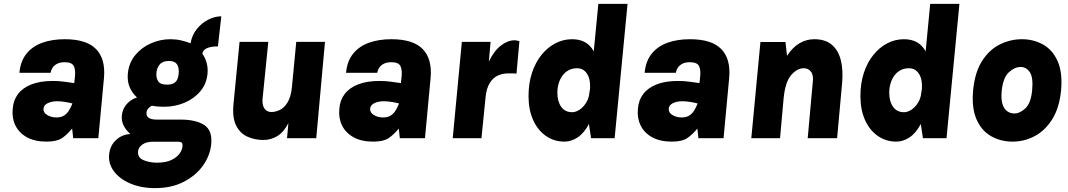

<svg xmlns="http://www.w3.org/2000/svg" viewBox="-20 -712 5500 989"><path d="M220 17.5Q159 17.5 118.2 -5.2Q77.5 -28 59 -66.5Q40.5 -105 45.5 -151.5Q48.5 -196 73 -228Q97.5 -260 142.5 -277.5Q187.5 -295 251.5 -295Q284.5 -295 310.2 -291.2Q336 -287.5 362.5 -284L366 -316.5Q370 -351.5 360.2 -371.5Q350.5 -391.5 313.5 -391.5Q290 -391.5 274.8 -383.8Q259.5 -376 251.2 -363.8Q243 -351.5 240.5 -337H80Q85.5 -397 116.2 -435.2Q147 -473.5 197.8 -491.8Q248.5 -510 313.5 -510Q426 -510 475.2 -458.8Q524.5 -407.5 515.5 -310L486.5 0H357Q355.5 -12 354.5 -24.5Q353.5 -37 351.5 -49.5Q325 -17.5 298.5 0Q272 17.5 220 17.5ZM270.5 -107Q295.5 -107 311 -117.5Q326.5 -128 336.2 -144.5Q346 -161 353 -179Q338.5 -183 316 -186.8Q293.5 -190.5 274.5 -190.5Q246.5 -190.5 225.8 -180.5Q205 -170.5 204 -151.5Q203 -131 224 -119Q245 -107 270.5 -107Z M778.5 257Q707 257 651.2 233.2Q595.5 209.5 566 169.2Q536.5 129 542.5 80Q548 35.5 579.2 7.8Q610.5 -20 651.5 -21.5Q628.5 -42 617 -65Q605.5 -88 607.5 -115.5Q610 -148 630.5 -173.2Q651 -198.5 685.5 -210Q660 -233.5 647.5 -264Q635 -294.5 638.5 -333.5Q644 -388.5 676.5 -428Q709 -467.5 757.5 -488.8Q806 -510 858 -510Q887 -510 912.8 -504Q938.5 -498 961.5 -489Q969 -532 994.2 -563Q1019.5 -594 1053.2 -611Q1087 -628 1120 -628L1102.5 -473Q1066 -473 1045.2 -463.5Q1024.5 -454 1022.5 -435.5Q1037 -414.5 1044.2 -388.8Q1051.5 -363 1049 -333.5Q1044.5 -281 1012.5 -242.5Q980.5 -204 930.8 -183Q881 -162 824 -162Q811.5 -162 795 -163.2Q778.5 -164.5 762 -167.5Q752 -162 743.8 -153.2Q735.5 -144.5 734.5 -131.5Q733 -114.5 746 -105.2Q759 -96 786.5 -96H909.5Q989 -96 1031.8 -68.2Q1074.5 -40.5 1068 29.5Q1063 87 1026.8 139Q990.5 191 927.5 224Q864.5 257 778.5 257ZM788.5 126Q833 126 861.5 112.8Q890 99.5 904.5 79.8Q919 60 920 41Q921 25 914.2 21.5Q907.5 18 898 18H769Q733.5 18 712.8 32.8Q692 47.5 691 70Q689.5 101 720.5 113.5Q751.5 126 788.5 126ZM840.5 -276Q864 -276 876.5 -284Q889 -292 894.2 -305.2Q899.5 -318.5 900.5 -333.5Q903 -364.5 891.5 -381.2Q880 -398 850.5 -398Q817.5 -398 802.2 -379.5Q787 -361 785.5 -333.5Q784 -309.5 795.2 -292.8Q806.5 -276 840.5 -276Z M1336.5 9Q1292.5 9 1254.5 -8Q1216.5 -25 1196 -66Q1175.5 -107 1183 -179.5L1214 -496.5H1362L1332 -198.5Q1331 -166.5 1343.8 -150.8Q1356.5 -135 1378 -135Q1399.5 -135 1422 -146Q1444.5 -157 1461.8 -185.5Q1479 -214 1484 -266L1506 -496.5H1654L1609 0H1458.5L1465.5 -77.5Q1441 -30.5 1408 -10.8Q1375 9 1336.5 9Z M1902.5 17.5Q1841.5 17.5 1800.8 -5.2Q1760 -28 1741.5 -66.5Q1723 -105 1728 -151.5Q1731 -196 1755.5 -228Q1780 -260 1825 -277.5Q1870 -295 1934 -295Q1967 -295 1992.8 -291.2Q2018.5 -287.5 2045 -284L2048.5 -316.5Q2052.5 -351.5 2042.8 -371.5Q2033 -391.5 1996 -391.5Q1972.5 -391.5 1957.2 -383.8Q1942 -376 1933.8 -363.8Q1925.5 -351.5 1923 -337H1762.5Q1768 -397 1798.8 -435.2Q1829.5 -473.5 1880.2 -491.8Q1931 -510 1996 -510Q2108.5 -510 2157.8 -458.8Q2207 -407.5 2198 -310L2169 0H2039.5Q2038 -12 2037 -24.5Q2036 -37 2034 -49.5Q2007.5 -17.5 1981 0Q1954.5 17.5 1902.5 17.5ZM1953 -107Q1978 -107 1993.5 -117.5Q2009 -128 2018.8 -144.5Q2028.5 -161 2035.5 -179Q2021 -183 1998.5 -186.8Q1976 -190.5 1957 -190.5Q1929 -190.5 1908.2 -180.5Q1887.5 -170.5 1886.5 -151.5Q1885.5 -131 1906.5 -119Q1927.5 -107 1953 -107Z M2312 0 2359 -496.5H2507L2498 -394.5Q2524.5 -450 2560 -477.2Q2595.5 -504.5 2630 -504.5Q2638 -504.5 2643.8 -502.8Q2649.5 -501 2655.5 -500L2640.5 -333Q2630 -334 2618.8 -334Q2607.5 -334 2598 -334Q2568 -334 2543.2 -322.2Q2518.5 -310.5 2502 -283.2Q2485.5 -256 2481 -209.5L2460 0Z M2887.5 17.5Q2834 17.5 2792 -11.8Q2750 -41 2726.2 -93.8Q2702.5 -146.5 2702.5 -217Q2702.5 -283 2720.2 -336.8Q2738 -390.5 2769.2 -429.2Q2800.5 -468 2841 -489Q2881.5 -510 2927 -510Q2965.5 -510 2993.5 -494.5Q3021.5 -479 3038.5 -447.5L3062 -692H3212.5L3146 0H3024.5L3013.5 -73.5Q2989 -26.5 2955.8 -4.5Q2922.5 17.5 2887.5 17.5ZM2927 -134Q2946 -134 2965.5 -147Q2985 -160 2999.2 -182.8Q3013.5 -205.5 3016 -234.5L3018.5 -249Q3019.5 -253.5 3019.5 -258.2Q3019.5 -263 3019.5 -266Q3020 -295 3012 -316Q3004 -337 2989 -348.8Q2974 -360.5 2952.5 -360.5Q2928 -360.5 2909 -350.2Q2890 -340 2877.2 -322.5Q2864.5 -305 2857.8 -282.2Q2851 -259.5 2851 -234.5Q2851 -189.5 2870.8 -161.8Q2890.5 -134 2927 -134Z M3440.5 17.5Q3379.5 17.5 3338.8 -5.2Q3298 -28 3279.5 -66.5Q3261 -105 3266 -151.5Q3269 -196 3293.5 -228Q3318 -260 3363 -277.5Q3408 -295 3472 -295Q3505 -295 3530.8 -291.2Q3556.5 -287.5 3583 -284L3586.5 -316.5Q3590.5 -351.5 3580.8 -371.5Q3571 -391.5 3534 -391.5Q3510.5 -391.5 3495.2 -383.8Q3480 -376 3471.8 -363.8Q3463.5 -351.5 3461 -337H3300.5Q3306 -397 3336.8 -435.2Q3367.5 -473.5 3418.2 -491.8Q3469 -510 3534 -510Q3646.5 -510 3695.8 -458.8Q3745 -407.5 3736 -310L3707 0H3577.5Q3576 -12 3575 -24.5Q3574 -37 3572 -49.5Q3545.5 -17.5 3519 0Q3492.5 17.5 3440.5 17.5ZM3491 -107Q3516 -107 3531.5 -117.5Q3547 -128 3556.8 -144.5Q3566.5 -161 3573.5 -179Q3559 -183 3536.5 -186.8Q3514 -190.5 3495 -190.5Q3467 -190.5 3446.2 -180.5Q3425.5 -170.5 3424.5 -151.5Q3423.5 -131 3444.5 -119Q3465.5 -107 3491 -107Z M3850 0 3897 -495.5H4026L4034 -424.5Q4063 -469 4098.8 -489.5Q4134.5 -510 4174 -510Q4231.5 -510 4265 -481.2Q4298.5 -452.5 4311 -402.2Q4323.5 -352 4318 -287.5L4292 0H4140.5L4166.5 -287.5Q4171.5 -324 4157.8 -342.2Q4144 -360.5 4120.5 -360.5Q4086 -360.5 4055.5 -325.5Q4025 -290.5 4016.5 -206L3998 0Z M4597 17.5Q4543.5 17.5 4501.5 -11.8Q4459.5 -41 4435.8 -93.8Q4412 -146.5 4412 -217Q4412 -283 4429.8 -336.8Q4447.5 -390.5 4478.8 -429.2Q4510 -468 4550.5 -489Q4591 -510 4636.5 -510Q4675 -510 4703 -494.5Q4731 -479 4748 -447.5L4771.5 -692H4922L4855.5 0H4734L4723 -73.5Q4698.5 -26.5 4665.2 -4.5Q4632 17.5 4597 17.5ZM4636.5 -134Q4655.5 -134 4675 -147Q4694.5 -160 4708.8 -182.8Q4723 -205.5 4725.5 -234.5L4728 -249Q4729 -253.5 4729 -258.2Q4729 -263 4729 -266Q4729.5 -295 4721.5 -316Q4713.5 -337 4698.5 -348.8Q4683.5 -360.5 4662 -360.5Q4637.5 -360.5 4618.5 -350.2Q4599.5 -340 4586.8 -322.5Q4574 -305 4567.2 -282.2Q4560.5 -259.5 4560.5 -234.5Q4560.5 -189.5 4580.2 -161.8Q4600 -134 4636.5 -134Z M5196 17.5Q5134 17.5 5084.8 -10.8Q5035.5 -39 5010 -97.5Q4984.5 -156 4992.5 -245.5Q5001 -338 5037.8 -396.5Q5074.5 -455 5129 -482.5Q5183.5 -510 5244 -510Q5304 -510 5353 -482.5Q5402 -455 5428 -396.8Q5454 -338.5 5445.5 -245.5Q5436.5 -155.5 5399.8 -97.2Q5363 -39 5309.5 -10.8Q5256 17.5 5196 17.5ZM5204 -127.5Q5233.5 -127.5 5261.8 -154Q5290 -180.5 5296.5 -245.5Q5303 -313 5284.8 -340Q5266.5 -367 5237 -367Q5206.5 -367 5176.8 -339.8Q5147 -312.5 5140 -245.5Q5135.5 -202 5143.8 -176Q5152 -150 5168.5 -138.8Q5185 -127.5 5204 -127.5Z"/></svg>

Font: Karla ExtraBold
Style: Italic
Weight: 800
Italic angle: -8°
Designer: Jonathan Pinhorn
Version: Version 2.004;gftools[0.9.33]